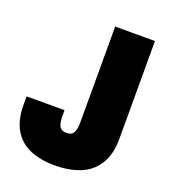

<svg xmlns="http://www.w3.org/2000/svg" viewBox="-129 -782 785 889"><g transform="rotate(20 263.0 -338.0)"><path d="M242 12Q173 12 121 -9.5Q69 -31 40 -79.5Q11 -128 11 -207V-244H198V-214Q198 -181 207.5 -164.5Q217 -148 242 -148Q267 -148 276.5 -164.5Q286 -181 286 -214V-688H482V-207Q482 -129 451 -80Q420 -31 366 -9.5Q312 12 242 12Z"/></g></svg>

Font: Archivo Condensed Black
Style: Regular
Weight: 900
Width: 3
Designer: Hector Gatti
Foundry: Omnibus-Type
Version: Version 2.001